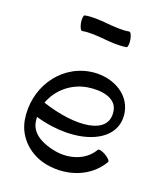

<svg xmlns="http://www.w3.org/2000/svg" viewBox="-157 -953 927 1084"><g transform="rotate(20 306.5 -411.0)"><path d="M181 -756C269 -771 360 -740 448 -756C455 -757 458 -778 454 -802C450 -827 440 -846 432 -844C344 -829 254 -860 166 -844C158 -843 155 -822 159 -798C164 -773 173 -754 181 -756ZM572 -111C576 -118 562 -133 540 -146C519 -158 498 -163 494 -156C450 -80 357 -51 269 -67C196 -80 123 -114 111 -183C109 -193 108 -203 108 -213C359 -140 596 -224 564 -406C544 -519 420 -577 299 -555C125 -524 18 -350 49 -172C67 -71 151 4 253 22C379 44 509 -2 572 -111ZM315 -467C398 -481 489 -467 502 -394C528 -250 326 -235 120 -303C149 -385 222 -450 315 -467Z"/></g></svg>

Font: Nupuram
Style: Regular
Weight: 400
Designer: Santhosh Thottingal (santhosh.thottingal@gmail.com)
Foundry: SMC
Version: Version 1.000